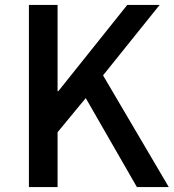

<svg xmlns="http://www.w3.org/2000/svg" viewBox="-20 -757 704 777"><path d="M97 0H213V-222L327 -360L534 0H663L397 -452L626 -737H495L216 -388H213V-737H97Z"/></svg>

Font: ChiuKong Gothic CL Medium
Style: Regular
Weight: 500
Designer: Ryoko NISHIZUKA 西塚涼子 (kana, bopomofo & ideographs); Paul D. Hunt (Latin, Greek & Cyrillic); Sandoll Communications 산돌커뮤니
Foundry: Adobe
Version: Version 1.300